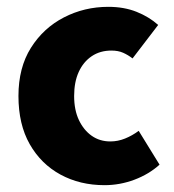

<svg xmlns="http://www.w3.org/2000/svg" viewBox="-20 -530 510 562"><path d="M286 12Q214 12 157 -19Q100 -50 67 -108Q34 -166 34 -249Q34 -332 70.5 -390Q107 -448 167 -479Q227 -510 297 -510Q343 -510 379.5 -495.5Q416 -481 443 -457L368 -359Q355 -369 340.5 -375.5Q326 -382 306 -382Q273 -382 248.5 -365.5Q224 -349 210.5 -319.5Q197 -290 197 -249Q197 -208 211 -178.5Q225 -149 248.5 -132.5Q272 -116 303 -116Q325 -116 346 -124.5Q367 -133 386 -147L447 -48Q416 -20 373.5 -4Q331 12 286 12Z"/></svg>

Font: Source Sans 3 ExtraLight ExtraBold
Style: Regular
Weight: 800
Version: Version 3.052;hotconv 1.1.0;makeotfexe 2.6.0